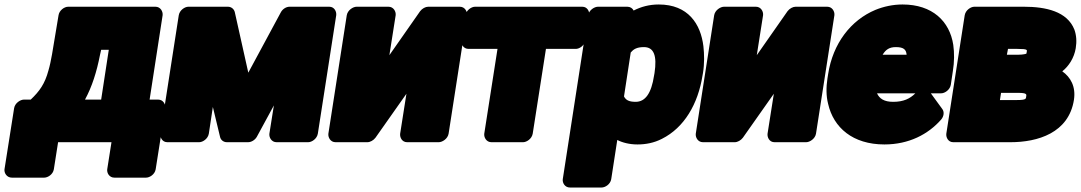

<svg xmlns="http://www.w3.org/2000/svg" viewBox="-67 -596 4819 856"><path d="M70 -152H40C24 -152 0 -137 -4 -114L-47 159C-49 175 -37 196 -14 196H130C146 196 169 182 173 159L192 38H430L411 159C409 175 420 196 443 196H584C600 196 623 182 627 159L670 -114C672 -130 661 -152 638 -152H600L658 -528C660 -544 649 -566 626 -566H237C219 -566 197 -549 194 -528L165 -354C160 -326 155 -302 149 -282C133 -222 109 -189 70 -152ZM379 -352 384 -374H418L384 -152H312C343 -209 364 -275 379 -352Z M1040 -272 980 -541C977 -555 965 -566 949 -566H773C757 -566 734 -551 730 -528L648 0C646 16 656 38 679 38H821C837 38 860 23 864 0L882 -119L914 14C917 28 929 38 945 38H1039C1054 38 1070 28 1078 14L1154 -126L1134 0C1132 16 1143 38 1166 38H1307C1323 38 1346 23 1350 0L1432 -528C1434 -544 1424 -566 1401 -566H1224C1209 -566 1193 -556 1185 -541Z M1842 -566C1830 -566 1815 -558 1806 -546L1669 -350L1697 -528C1699 -544 1688 -566 1665 -566H1523C1507 -566 1483 -551 1479 -528L1397 0C1395 16 1406 38 1429 38H1571C1583 38 1598 30 1607 18L1745 -178L1717 0C1715 16 1725 38 1748 38H1889C1905 38 1929 23 1933 0L2015 -528C2017 -544 2006 -566 1983 -566Z M2500 -378C2516 -378 2538 -392 2542 -415L2560 -528C2562 -544 2552 -566 2529 -566H2051C2035 -566 2012 -551 2008 -528L1990 -415C1988 -399 1999 -378 2022 -378H2151L2092 0C2090 16 2101 38 2124 38H2265C2281 38 2304 23 2308 0L2367 -378Z M2758 -549C2753 -559 2743 -566 2730 -566H2599C2583 -566 2559 -551 2555 -528L2442 203C2440 219 2451 240 2474 240H2615C2631 240 2654 226 2658 203L2685 28C2708 40 2740 48 2775 48C2812 48 2849 41 2884 23C2984 -27 3045 -133 3065 -259L3067 -270C3074 -313 3073 -354 3069 -390C3057 -489 3001 -576 2870 -576C2828 -576 2791 -566 2758 -549ZM2767 -142C2735 -142 2723 -151 2715 -166L2745 -362C2757 -376 2771 -386 2804 -386C2848 -386 2863 -348 2851 -270L2849 -259C2837 -180 2810 -142 2767 -142Z M3480 -566C3468 -566 3453 -558 3444 -546L3307 -350L3335 -528C3337 -544 3326 -566 3303 -566H3161C3145 -566 3121 -551 3117 -528L3035 0C3033 16 3044 38 3067 38H3209C3221 38 3236 30 3245 18L3383 -178L3355 0C3353 16 3363 38 3386 38H3527C3543 38 3567 23 3571 0L3653 -528C3655 -544 3644 -566 3621 -566Z M3843 -180H4014C3990 -156 3961 -142 3915 -142C3875 -142 3854 -156 3843 -180ZM4083 -180H4129C4145 -180 4168 -195 4172 -218L4181 -278C4188 -320 4188 -360 4183 -396C4167 -501 4090 -576 3957 -576C3914 -576 3873 -567 3836 -552C3726 -506 3646 -402 3625 -265L3622 -246C3616 -207 3616 -168 3625 -133C3649 -27 3735 48 3876 48C3985 48 4071 3 4129 -63C4141 -77 4144 -97 4134 -110ZM3975 -352H3868C3882 -375 3898 -386 3927 -386C3962 -386 3973 -375 3975 -352Z M4729 -381C4734 -411 4732 -439 4723 -464C4691 -545 4596 -566 4498 -566H4277C4261 -566 4238 -551 4234 -528L4152 0C4150 16 4160 38 4183 38H4438C4559 38 4698 -3 4721 -151C4730 -210 4706 -252 4669 -278C4698 -301 4722 -338 4729 -381ZM4508 -165C4507 -156 4508 -150 4467 -150H4391L4396 -182H4472C4512 -182 4510 -175 4508 -165ZM4510 -362C4510 -359 4509 -357 4509 -357C4508 -356 4495 -352 4472 -352H4422L4427 -378H4469C4518 -378 4512 -373 4510 -362Z"/></svg>

Font: Asimov Print
Style: EIt
Weight: 500
Designer: Google
Version: Version 2.000980; 2014